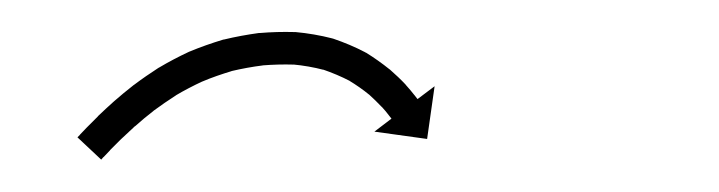

<svg xmlns="http://www.w3.org/2000/svg" viewBox="-20 -324 442 118"><path d="M29.1 -241.1C28.6 -240.6 28.1 -240.1 27.6 -239.6L42.2 -225.9C42.7 -226.4 43.2 -227 43.6 -227.5L43.6 -227.4L43.6 -227.4C45 -228.9 46.3 -230.3 47.7 -231.7C47.7 -231.7 47.7 -231.7 47.7 -231.7C47.7 -231.7 47.6 -231.7 47.6 -231.7C49.8 -233.9 52 -236.1 54.2 -238.3C54.2 -238.3 54.2 -238.2 54.2 -238.2C54.2 -238.2 54.1 -238.2 54.1 -238.2C57.1 -241 60.1 -243.8 63.1 -246.6C63.1 -246.6 63.1 -246.5 63 -246.5C63 -246.5 63 -246.4 63 -246.4C66.7 -249.7 70.5 -252.9 74.4 -255.9C74.4 -255.9 74.4 -255.9 74.3 -255.9C74.3 -255.8 74.2 -255.8 74.2 -255.8C78.8 -259.2 83.5 -262.4 88.3 -265.5C88.3 -265.5 88.2 -265.4 88.1 -265.4C88 -265.3 87.9 -265.3 87.9 -265.3C93.3 -268.5 98.9 -271.4 104.5 -274C104.5 -274 104.4 -274 104.3 -273.9C104.2 -273.9 104.1 -273.8 104.1 -273.8C110.2 -276.4 116.4 -278.5 122.7 -280.4C122.7 -280.4 122.6 -280.4 122.4 -280.3C122.3 -280.3 122.2 -280.3 122.2 -280.3C128.6 -281.8 135.1 -283 141.6 -283.8C141.6 -283.8 141.5 -283.8 141.4 -283.8C141.2 -283.8 141.1 -283.8 141.1 -283.8C147.6 -284.3 154 -284.5 160.5 -284.3C160.5 -284.3 160.3 -284.4 160.1 -284.4C159.9 -284.4 159.8 -284.4 159.8 -284.4C166.3 -283.8 172.8 -282.7 179.2 -281C179.2 -281 179 -281.1 178.8 -281.1C178.6 -281.2 178.4 -281.3 178.4 -281.3C184.2 -279.3 189.7 -277 195.1 -274.2C195.1 -274.2 194.9 -274.3 194.8 -274.3C194.6 -274.4 194.5 -274.5 194.5 -274.5C198.8 -271.9 203 -269 206.9 -265.8C206.9 -265.8 206.8 -265.9 206.7 -266C206.6 -266.1 206.5 -266.2 206.5 -266.2C209.3 -263.6 212.1 -261 214.7 -258.2C214.7 -258.2 214.7 -258.3 214.6 -258.4C214.6 -258.4 214.5 -258.5 214.5 -258.5C216.1 -256.7 217.7 -254.9 219.1 -253C219.1 -253 219.1 -253 219.1 -253.1C219.1 -253.1 219 -253.1 219 -253.1C219.6 -252.4 220.1 -251.8 220.6 -251.1L210.1 -243.1L242.5 -238.6L247.1 -271L236.6 -263.1C236 -263.8 235.5 -264.6 234.9 -265.3C234.9 -265.3 234.9 -265.3 234.9 -265.4C234.8 -265.4 234.8 -265.4 234.8 -265.4C233.1 -267.6 231.3 -269.7 229.5 -271.7C229.5 -271.7 229.4 -271.8 229.4 -271.8C229.3 -271.9 229.3 -272 229.3 -272C226.3 -275.2 223.1 -278.2 219.8 -281.1C219.8 -281.1 219.7 -281.2 219.6 -281.3C219.5 -281.4 219.4 -281.4 219.4 -281.4C214.8 -285.1 210 -288.5 205 -291.6C205 -291.6 204.8 -291.6 204.7 -291.7C204.5 -291.8 204.4 -291.9 204.4 -291.9C198.1 -295.2 191.6 -297.9 184.9 -300.2C184.9 -300.2 184.7 -300.2 184.5 -300.3C184.3 -300.4 184.2 -300.4 184.2 -300.4C176.8 -302.3 169.2 -303.6 161.6 -304.3C161.6 -304.3 161.5 -304.3 161.3 -304.3C161.1 -304.3 160.9 -304.3 160.9 -304.3C153.8 -304.5 146.6 -304.3 139.5 -303.7C139.5 -303.7 139.4 -303.7 139.3 -303.7C139.2 -303.7 139 -303.7 139 -303.7C131.8 -302.7 124.6 -301.4 117.6 -299.7C117.6 -299.7 117.4 -299.7 117.3 -299.7C117.2 -299.6 117 -299.6 117 -299.6C110.1 -297.5 103.2 -295.1 96.5 -292.3C96.5 -292.3 96.3 -292.3 96.2 -292.2C96.1 -292.2 96 -292.1 96 -292.1C89.8 -289.2 83.7 -286 77.8 -282.5C77.8 -282.5 77.7 -282.5 77.6 -282.4C77.5 -282.4 77.4 -282.3 77.4 -282.3C72.3 -279 67.2 -275.5 62.3 -271.8C62.3 -271.8 62.2 -271.8 62.1 -271.7C62.1 -271.7 62 -271.6 62 -271.6C57.9 -268.4 53.8 -265 49.8 -261.5C49.8 -261.5 49.8 -261.5 49.8 -261.4C49.7 -261.4 49.7 -261.4 49.7 -261.4C46.5 -258.5 43.3 -255.6 40.2 -252.6C40.2 -252.6 40.2 -252.6 40.2 -252.5C40.2 -252.5 40.2 -252.5 40.2 -252.5C37.9 -250.2 35.6 -247.9 33.3 -245.6C33.3 -245.6 33.3 -245.6 33.3 -245.6C33.3 -245.6 33.3 -245.6 33.3 -245.6C31.9 -244.1 30.5 -242.7 29.1 -241.2L29.1 -241.2Z"/></svg>

Font: FRB American Cursive Just Arrows Extrabold
Style: Bold Italic
Weight: 800
Italic angle: -25°
Version: Version 2.0;Modular Font Editor K font №1